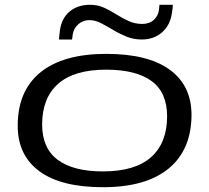

<svg xmlns="http://www.w3.org/2000/svg" viewBox="-20 -772 874 802"><path d="M410 10Q236 10 145.5 -56Q55 -122 54 -244Q53 -391 148 -469Q243 -547 424 -547Q597 -547 688 -481.5Q779 -416 780 -294Q780 -147 685 -68.5Q590 10 410 10ZM410 -56Q544 -56 611 -115.5Q678 -175 678 -286Q678 -386 613 -433.5Q548 -481 423 -481Q290 -481 223 -422Q156 -363 156 -252Q156 -153 221 -104.5Q286 -56 410 -56ZM227 -607Q227 -612 226.5 -611.5Q226 -611 227 -616Q228 -621 230 -643Q237 -696 271 -724Q305 -752 356 -752Q388 -752 414.5 -740Q441 -728 466 -712Q491 -696 517.5 -684Q544 -672 574 -672Q604 -672 622.5 -689Q641 -706 644 -731Q645 -741 645.5 -744.5Q646 -748 646 -752H702Q702 -740 698 -717Q691 -667 657 -637Q623 -607 572 -607Q538 -607 508.5 -619Q479 -631 452.5 -647Q426 -663 401.5 -675.5Q377 -688 353 -688Q327 -688 307.5 -671Q288 -654 284 -629Q282 -612 281 -607H282H281Q281 -604 281 -605Q281 -606 281 -607Z"/></svg>

Font: Georama ExtraExtended
Style: Italic
Weight: 400
Width: 8
Italic angle: -9°
Designer: Jean-Baptiste Levee
Foundry: Production Type
Version: Version 1.000